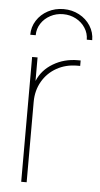

<svg xmlns="http://www.w3.org/2000/svg" viewBox="-53 -757 411 790"><g transform="rotate(5 153.0 -361.5)"><path d="M65.4 -515.6H87.9V-419.4H88.4Q107.4 -464.8 152.6 -491.7Q197.8 -518.6 253.9 -518.6Q259.8 -518.6 265.6 -518.6V-496.1Q261.7 -496.1 259.8 -496.1Q257.8 -496.1 253.9 -496.1Q206.5 -496.1 168.7 -474.9Q130.9 -453.6 109.4 -416.3Q87.9 -378.9 87.9 -332V0H65.4ZM305.7 -606H283.2Q283.2 -632.3 269 -654.3Q254.9 -676.3 230.7 -689.2Q206.5 -702.1 177.7 -702.1Q148.9 -702.1 124.8 -689.2Q100.6 -676.3 86.4 -654.3Q72.3 -632.3 72.3 -606H49.8Q49.8 -638.2 66.9 -665Q84 -691.9 113.3 -707.5Q142.6 -723.1 177.7 -723.1Q212.9 -723.1 242.2 -707.5Q271.5 -691.9 288.6 -665Q305.7 -638.2 305.7 -606Z"/></g></svg>

Font: Intratopia Thin
Style: Regular
Weight: 100
Designer: Rasmus Andersson
Foundry: rsms
Version: Version 3.000;Glyphs 3.2.3 (3260)